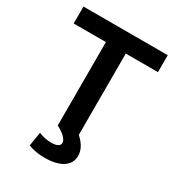

<svg xmlns="http://www.w3.org/2000/svg" viewBox="-220 -861 1108 1210"><g transform="rotate(30 334.5 -256.0)"><path d="M262.4 0V-606.7H28V-730H641.3V-606.7H407V0ZM290.7 218Q224.4 218 172.4 197.3L188.7 95.7Q210.4 105.4 234.2 110.2Q258 115 280.7 115Q301 115 314.7 110.9Q328.4 106.7 335.7 99.4Q343 92 343 81Q343 62.7 322.5 41.7Q302 20.7 262.4 0L386 -32.6Q428 0 448.8 33.2Q469.7 66.4 469.7 102Q469.7 138.7 448.7 164.7Q427.7 190.7 387.7 204.3Q347.7 218 290.7 218Z"/></g></svg>

Font: M PLUS 1 Thin
Style: Regular
Weight: 100
Designer: Coji Morishita
Foundry: UNDERFOREST DESIGN
Version: Version 1.001